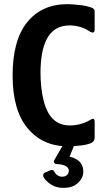

<svg xmlns="http://www.w3.org/2000/svg" viewBox="-20 -700 510 929"><path d="M438 -35Q438 -11 410 -4Q396 1 375.5 3.5Q355 6 336.5 7Q318 8 308 8Q187 8 114 -79Q41 -166 41 -335Q41 -505 111.5 -592.5Q182 -680 308 -680Q318 -680 336.5 -678.5Q355 -677 375.5 -674.5Q396 -672 410 -667Q424 -664 431 -659Q438 -654 438 -645V-558Q438 -531 409 -551Q389 -564 365 -570.5Q341 -577 318 -577Q277 -577 249.5 -559.5Q222 -542 206 -510.5Q190 -479 183 -438Q176 -397 176 -348Q176 -315 179.5 -280Q183 -245 191.5 -211.5Q200 -178 215.5 -151Q231 -124 256.5 -108.5Q282 -93 318 -93Q344 -93 368 -99.5Q392 -106 406 -114Q425 -126 431.5 -125Q438 -124 438 -109ZM383 131Q383 161 357.5 185Q332 209 288 209Q254 209 231.5 195.5Q209 182 195 164Q189 156 189 147.5Q189 139 198 135L219 126Q229 121 234 122.5Q239 124 242 129Q248 141 258 148Q268 155 280 155Q297 155 305 146Q313 137 313 127Q313 115 304.5 108Q296 101 283 97.5Q270 94 255 94Q246 94 242 87.5Q238 81 243 74L279 12Q283 6 287.5 3.5Q292 1 298 1H328Q340 1 335 13L308 79L288 53Q335 58 359 77Q383 96 383 131Z"/></svg>

Font: Glory
Style: Bold
Weight: 700
Designer: Robert Leuschke
Foundry: Robert Leuschke
Version: Version 1.011